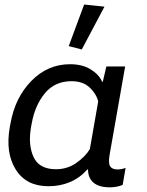

<svg xmlns="http://www.w3.org/2000/svg" viewBox="-20 -804 644 839"><path d="M191.9 9.8Q242.2 9.8 285.2 -8.1Q328.1 -25.9 361.8 -63.5H364.7Q364.7 -25.9 388.9 -5.6Q413.1 14.6 460.4 14.6Q477.1 14.6 491.5 11.5Q505.9 8.3 516.1 3.9L528.8 -70.3Q520 -66.9 510.7 -65.2Q501.5 -63.5 494.1 -63.5Q469.7 -63.5 461.2 -77.4Q452.6 -91.3 459 -127.9L526.9 -513.7H444.8L429.2 -446.8H426.3Q413.1 -478 376.5 -500.7Q339.8 -523.4 286.1 -523.4Q188.5 -523.4 116.9 -450.2Q45.4 -377 25.9 -264.6L22.9 -249Q2.9 -136.7 48.6 -63.5Q94.2 9.8 191.9 9.8ZM224.6 -64.5Q151.4 -64.5 126.7 -117.7Q102.1 -170.9 115.7 -249L118.7 -264.6Q132.3 -342.8 175.8 -396Q219.2 -449.2 292.5 -449.2Q341.3 -449.2 370.4 -422.9Q399.4 -396.5 409.2 -361.3L372.6 -152.3Q351.6 -118.2 312.5 -91.3Q273.4 -64.5 224.6 -64.5ZM337.4 -587.9 436.5 -774.9 347.7 -784.2 280.3 -602.5Z"/></svg>

Font: Roboto Flex
Style: wght 400 wdth 100 opsz 14.0 GRAD 0.00 slnt -10.00 XTRA 468 XOPQ 96 YOPQ 79 YTLC 514 YTUC 712 YTAS 750 YTDE -203.00 YTFI 738
Weight: 400
Italic angle: -10°
Designer: Berlow after Robertson
Foundry: Google
Version: Version 3.100